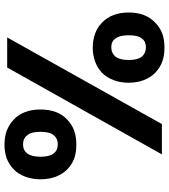

<svg xmlns="http://www.w3.org/2000/svg" viewBox="32 -784 764 869"><g transform="rotate(90 414.5 -350.0)"><path d="M37.1 -549.8Q37.1 -588.9 48.8 -619.1Q60.5 -648.9 83 -669.9Q105.5 -692.4 132.8 -702.1Q160.2 -711.9 195.8 -711.9Q231.4 -711.9 258.8 -702.1Q286.1 -692.4 310.1 -669.9Q331.1 -648.9 342.8 -619.1Q355 -587.9 355 -549.8Q355 -512.2 342.8 -481Q331.5 -450.7 310.1 -429.2Q287.6 -408.2 258.8 -397.9Q229 -387.2 195.8 -387.2Q162.6 -387.2 132.8 -397.9Q104 -408.2 83 -429.2Q60.1 -450.7 48.8 -481Q37.1 -510.7 37.1 -549.8ZM140.1 -549.8Q140.1 -508.8 154.8 -490.2Q167.5 -471.2 194.8 -471.2Q220.7 -471.2 236.8 -490.2Q252 -509.3 252 -549.8Q252 -590.8 236.8 -609.9Q220.2 -627.9 194.8 -627.9Q168 -627.9 154.8 -609.9Q140.1 -591.8 140.1 -549.8ZM149.9 0 542 -700.2H679.2L286.1 0ZM476.1 -150.9Q476.1 -189.5 487.8 -221.2Q499.5 -251 522 -272Q545.4 -293.9 571.8 -303.2Q599.1 -313 634.8 -313Q670.9 -313 698.2 -303.2Q723.1 -294.4 747.1 -272Q768.1 -251 779.8 -221.2Q792 -188.5 792 -150.9Q792 -112.3 779.8 -81.1Q768.1 -49.3 747.1 -29.8Q727.1 -9.8 698.2 2Q669.9 12.2 634.8 12.2Q600.6 12.2 571.8 2Q541 -10.7 522 -29.8Q499.5 -49.3 487.8 -81.1Q476.1 -110.8 476.1 -150.9ZM592.8 -90.8Q606.9 -71.8 633.8 -71.8Q660.6 -71.8 674.8 -90.8Q689.9 -109.9 689.9 -150.9Q689.9 -191.9 674.8 -210.9Q660.2 -229 633.8 -229Q607.4 -229 592.8 -210.9Q577.1 -193.8 577.1 -150.9Q577.1 -107.9 592.8 -90.8Z"/></g></svg>

Font: PoppinsZ SemiBold
Style: Regular
Weight: 600
Designer: Ninad Kale (Devanagari), Jonny Pinhorn (Latin)
Foundry: Indian Type Foundry
Version: Version 3.002;FEAKit 1.0